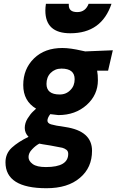

<svg xmlns="http://www.w3.org/2000/svg" viewBox="-20 -766 617 1016"><path d="M226 230C301 230 360 212 403 175C446 139 467 91 467 32C467 32 467 32 467 32C467 -38 420 -80 325 -94C325 -94 325 -94 325 -94C288 -99 263 -104 250 -108C237 -112 231 -119 231 -128C231 -137 236 -149 246 -162C246 -162 289 -157 289 -157C289 -157 289 -157 289 -157C349 -157 399 -175 439 -211C478 -246 498 -290 498 -341C498 -341 498 -341 498 -341C498 -360 497 -377 494 -392C494 -392 552 -392 552 -392C552 -392 577 -500 577 -500C577 -500 431 -494 431 -494C431 -494 412 -498 412 -498C412 -498 412 -498 412 -498C373 -507 339 -512 310 -512C310 -512 310 -512 310 -512C248 -512 198 -494 160 -457C122 -420 103 -373 103 -316C103 -259 126 -218 171 -191C171 -191 156 -177 156 -177C156 -177 156 -177 156 -177C146 -168 136 -155 126 -139C116 -123 111 -106 111 -89C111 -71 118 -55 131 -42C131 -42 131 -42 131 -42C94 -24 65 -5 43 15C20 36 9 62 9 93C9 93 9 93 9 93C9 184 81 230 226 230C226 230 226 230 226 230ZM188 -6C188 -6 188 -6 188 -6C193 -5 212 -1 247 4C281 10 302 14 310 16C318 18 325 22 332 27C338 32 341 39 341 48C341 48 341 48 341 48C341 95 302 118 223 118C223 118 223 118 223 118C191 118 168 113 153 102C138 91 131 79 131 65C131 51 137 37 150 24C162 11 175 1 188 -6ZM296 -266C249 -266 226 -285 226 -322C226 -322 226 -322 226 -322C226 -345 233 -365 248 -380C263 -395 282 -403 305 -403C305 -403 305 -403 305 -403C352 -403 375 -384 375 -347C375 -347 375 -347 375 -347C375 -324 368 -305 353 -290C338 -274 319 -266 296 -266C296 -266 296 -266 296 -266ZM344 -739C344 -741 344 -743 344 -746C344 -746 223 -746 223 -746C223 -746 223 -746 223 -746C221 -733 220 -721 220 -710C220 -710 220 -710 220 -710C220 -630 264 -590 352 -590C352 -590 352 -590 352 -590C463 -590 535 -642 570 -746C570 -746 449 -746 449 -746C449 -746 449 -746 449 -746C438 -717 418 -702 389 -702C359 -702 344 -714 344 -739C344 -739 344 -739 344 -739Z"/></svg>

Font: My Font
Style: Bold Italic
Weight: 500
Version: Version 0.001